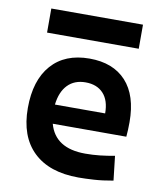

<svg xmlns="http://www.w3.org/2000/svg" viewBox="-82 -789 750 866"><g transform="rotate(10 293.0 -355.5)"><path d="M335.4 9.8Q201.7 9.8 129.2 -59.8Q56.6 -129.4 56.6 -259.8Q56.6 -386.7 118.4 -457Q180.2 -527.3 292.5 -527.3Q400.9 -527.3 460.2 -462.9Q519.5 -398.4 519.5 -275.9Q519.5 -240.7 516.6 -209H179.7Q209 -101.6 347.2 -101.6Q381.3 -101.6 414.3 -105.2Q447.3 -108.9 481.4 -115.2L494.1 -3.9Q445.8 4.9 406 7.3Q366.2 9.8 335.4 9.8ZM174.3 -295.9H404.3Q404.3 -355.5 375 -387Q345.7 -418.5 293.5 -418.5Q242.7 -418.5 211.9 -386.7Q181.2 -355 174.3 -295.9ZM83 -609.4V-719.7H502.9V-609.4Z"/></g></svg>

Font: Cascadia Mono NF SemiBold
Style: Regular
Weight: 600
Monospace: yes
Designer: Aaron Bell
Foundry: Saja Typeworks
Version: Version 2404.023; ttfautohint (v1.8.4)